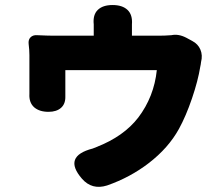

<svg xmlns="http://www.w3.org/2000/svg" viewBox="-20 -663 883 764"><path d="M306 48Q229 -41 349 -72Q351 -73 354 -74Q361 -77 364 -78Q472 -120 530 -195Q593 -278 604 -384H422H240V-282Q240 -281 240 -280Q241 -250 223 -234Q205 -218 173 -218Q137 -218 116 -236Q95 -255 97 -289Q97 -290 97 -291V-444Q97 -464 94 -488Q92 -505 101.5 -514.5Q111 -524 127 -523Q171 -521 191 -521H353V-564Q353 -565 353 -566Q349 -604 369 -623.5Q389 -643 428 -643Q467 -643 487.5 -623.5Q508 -604 505 -566Q505 -565 505 -564V-521H614Q636 -521 662 -523Q690 -529 721 -513L745 -500Q768 -488 777.5 -465.5Q787 -443 780 -416Q779 -406 777 -398Q768 -342 744 -271.5Q720 -201 692 -150Q650 -74 572 -14Q498 43 406 75Q346 94 306 48Z"/></svg>

Font: GenSenRounded TW H
Style: Regular
Weight: 900
Version: Version 1.501;PS 1;hotconv 16.6.51;makeotf.lib2.5.65220